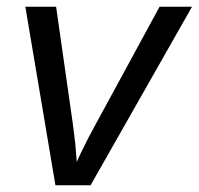

<svg xmlns="http://www.w3.org/2000/svg" viewBox="-20 -548 588 568"><path d="M248 0H144L55 -528H146L195 -185Q197 -168 200 -145.5Q203 -123 205 -95L207 -69L219 -95Q241 -141 265 -184L452 -528H548Z"/></svg>

Font: Libra Sans Modern
Style: Italic
Weight: 400
Italic angle: -12°
Foundry: Stefan Peev, Context Ltd
Version: Version 1.000